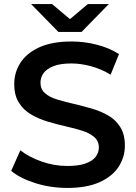

<svg xmlns="http://www.w3.org/2000/svg" viewBox="-20 -914 669 944"><path d="M311 10Q229 10 154 -13.5Q79 -37 35 -74L80 -175Q122 -142 184 -120Q246 -98 311 -98Q366 -98 400 -110Q434 -122 450 -142.5Q466 -163 466 -189Q466 -221 443 -240.5Q420 -260 383.5 -271.5Q347 -283 302.5 -293Q258 -303 213.5 -316.5Q169 -330 132.5 -351.5Q96 -373 73 -409Q50 -445 50 -501Q50 -558 80.5 -605.5Q111 -653 173.5 -681.5Q236 -710 332 -710Q395 -710 457 -694Q519 -678 565 -648L524 -547Q477 -575 427 -588.5Q377 -602 331 -602Q277 -602 243.5 -589Q210 -576 194.5 -555Q179 -534 179 -507Q179 -475 201.5 -455.5Q224 -436 260.5 -425Q297 -414 342 -403.5Q387 -393 431.5 -380Q476 -367 512.5 -346Q549 -325 571.5 -289Q594 -253 594 -198Q594 -142 563.5 -94.5Q533 -47 470 -18.5Q407 10 311 10ZM267 -757 133 -894H236L324 -820L412 -894H515L381 -757Z"/></svg>

Font: Montserrat Thin SemiBold
Style: Regular
Weight: 600
Version: Version 9.000